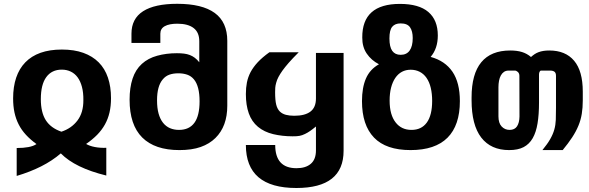

<svg xmlns="http://www.w3.org/2000/svg" viewBox="-20 -777 3050 994"><path d="M66.4 -10.7Q101.6 -10.7 127.4 -15.6Q153.3 -20.5 168.9 -31.2Q137.2 -54.2 114.3 -79.1Q91.3 -104 76.7 -132.8Q62 -161.6 54.9 -194.8Q47.9 -228 47.9 -267.6Q47.9 -327.6 63.7 -374.8Q79.6 -421.9 111.1 -454.3Q142.6 -486.8 189.9 -503.7Q237.3 -520.5 300.3 -520.5Q363.8 -520.5 411.4 -503.4Q459 -486.3 491 -454.1Q522.9 -421.9 538.8 -375Q554.7 -328.1 554.7 -269Q554.7 -228 546.9 -194.6Q539.1 -161.1 523.2 -132.6Q507.3 -104 483.2 -79.3Q459 -54.7 425.8 -31.7Q444.3 -21 470.9 -15.9Q497.6 -10.7 530.3 -11.7V131.8Q368.7 92.3 294.9 17.1Q250.5 55.2 193.6 84Q136.7 112.8 66.4 133.8ZM297.9 -95.2Q350.1 -112.3 381.1 -153.3Q412.1 -194.3 411.6 -258.8Q412.1 -297.4 404.3 -326.9Q396.5 -356.4 382.1 -376.2Q367.7 -396 346.7 -406.2Q325.7 -416.5 299.8 -416.5Q248 -416.5 219.7 -377.9Q191.4 -339.4 191.4 -263.7Q191.4 -195.3 217 -154.8Q242.7 -114.3 297.9 -95.2Z M908.7 0Q781.7 0 716.3 -65.2Q650.9 -130.4 650.9 -260.7Q650.9 -323.2 666.3 -369.9Q681.6 -416.5 714.4 -446.3Q746.6 -475.6 793.9 -488.5Q841.3 -501.5 895.5 -501.5Q916 -501.5 932.4 -499.5Q948.7 -497.6 962.6 -492.2Q976.6 -486.8 988.5 -477.8Q1000.5 -468.8 1011.7 -454.6V-563.5Q1011.7 -609.4 982.4 -631.8Q953.1 -654.3 897.9 -654.3Q856.4 -654.3 833.3 -641.6Q810.1 -628.9 810.1 -602.5V-554.7H660.6V-602.5Q660.6 -680.2 720.7 -718.8Q780.8 -757.3 897.5 -757.3Q1026.4 -757.3 1091.6 -710Q1156.7 -662.6 1156.7 -565.4V-230Q1156.7 -176.8 1141.4 -134.8Q1126 -92.8 1095.2 -62.5Q1064.5 -32.2 1019 -16.1Q973.6 0 908.7 0ZM906.7 -104.5Q959.5 -104.5 986.3 -141.1Q1013.2 -177.7 1013.2 -252.4Q1013.2 -331.1 983.9 -366.2Q969.7 -383.3 949.2 -390.4Q928.7 -397.5 903.3 -397.5Q877 -397.5 856.9 -390.4Q836.9 -383.3 822.8 -366.2Q793 -331.5 793 -257.8Q793 -217.8 801 -189Q809.1 -160.2 824 -141.4Q838.9 -122.6 859.9 -113.5Q880.9 -104.5 906.7 -104.5Z M1514.2 196.3Q1252.9 196.3 1252.9 -26.4H1404.8Q1404.8 93.8 1515.1 93.8Q1562.5 93.8 1589.1 71Q1615.7 48.3 1615.7 1.5V-122.1Q1597.2 -106.9 1584.7 -98.4Q1572.3 -89.8 1559.1 -83.5Q1551.3 -79.6 1544.7 -77.4Q1538.1 -75.2 1530.8 -73.7Q1523.4 -72.3 1514.9 -71.8Q1506.3 -71.3 1495.1 -71.3Q1441.4 -71.3 1394.5 -82.5Q1347.7 -93.8 1315.4 -120.6Q1283.2 -147.5 1268.1 -189.9Q1252.9 -232.4 1252.9 -290Q1252.9 -322.8 1258.3 -350.1Q1263.7 -377.4 1277.3 -403.8Q1291.5 -430.2 1314.7 -455.1Q1337.9 -480 1374.5 -506.3H1526.4Q1494.1 -474.1 1474.6 -451.7Q1455.1 -429.2 1442.4 -411.6Q1429.7 -393.6 1421.6 -378.4Q1413.6 -363.3 1409.7 -348.1Q1405.8 -334 1405 -322.5Q1404.3 -311 1404.3 -299.8Q1404.3 -258.3 1409.9 -235.6Q1415.5 -212.9 1428.7 -199.7Q1441.4 -187.5 1460 -182.6Q1478.5 -177.7 1503.4 -177.7Q1559.1 -177.7 1587.4 -199.5Q1615.7 -221.2 1615.7 -267.1V-502.9H1758.8V3.4Q1758.8 196.3 1514.2 196.3Z M2105.5 0Q1978.5 0 1916.3 -64.7Q1854 -129.4 1854 -253.4Q1854 -323.2 1874.5 -370.6Q1895 -418 1941.9 -444.3Q1902.3 -464.8 1878.7 -499.5Q1855 -534.2 1855.5 -583Q1854.5 -756.8 2050.3 -756.8Q2148.9 -756.8 2197.8 -714.8Q2246.6 -672.9 2246.6 -593.3Q2246.6 -525.9 2209.5 -482.4Q2284.2 -461.9 2322.5 -405.5Q2360.8 -349.1 2360.8 -253.4Q2360.8 -128.4 2296.9 -64.2Q2232.9 0 2105.5 0ZM2054.2 -493.2Q2085 -493.2 2100.8 -515.4Q2116.7 -537.6 2116.7 -580.1Q2116.7 -615.7 2102.8 -635.7Q2088.9 -655.8 2054.2 -655.8Q2024.9 -655.8 2010.5 -638.4Q1996.1 -621.1 1996.1 -578.1Q1996.1 -534.2 2010.7 -513.7Q2025.4 -493.2 2054.2 -493.2ZM2110.4 -104.5Q2162.1 -104.5 2189.7 -142.6Q2217.3 -180.7 2217.3 -254.9Q2217.3 -291.5 2210.2 -321.8Q2203.1 -352.1 2188 -374Q2173.8 -394.5 2152.8 -405.3Q2131.8 -416 2106.4 -416Q2055.7 -416 2026.4 -373.5Q2012.2 -352.5 2004.6 -323Q1997.1 -293.5 1997.1 -256.8Q1997.1 -218.8 2005.1 -190.4Q2013.2 -162.1 2028.3 -143.1Q2042.5 -124.5 2063 -114.5Q2083.5 -104.5 2110.4 -104.5Z M2615.7 0Q2521.5 0 2471.4 -64.9Q2421.4 -129.9 2421.4 -258.3V-272.5Q2421.4 -394 2471.7 -454.8Q2522 -515.6 2621.6 -515.6Q2656.7 -515.6 2682.6 -507.6Q2708.5 -499.5 2729 -481.9Q2738.3 -490.2 2747.8 -496.6Q2757.3 -502.9 2768.6 -507.1Q2779.8 -511.2 2793.2 -513.4Q2806.6 -515.6 2823.7 -515.6Q2907.7 -515.6 2952.4 -462.4Q2997.1 -409.2 2997.1 -302.7V-257.3Q2997.1 -219.2 2991.9 -187.5Q2986.8 -155.8 2974.6 -126.5Q2962.4 -96.7 2942.4 -66.2Q2922.4 -35.6 2893.1 0H2788.1Q2814.5 -32.2 2828.6 -57.1Q2842.8 -82 2849.6 -106Q2856.4 -129.9 2857.4 -156.5Q2858.4 -183.1 2858.4 -218.8V-384.3Q2858.4 -399.9 2850.3 -405.8Q2842.3 -411.6 2828.1 -411.6H2781.7Q2776.4 -411.6 2773.4 -405.3Q2770.5 -398.9 2770.5 -391.6V-246.1Q2770.5 -184.1 2762.9 -138.2Q2755.4 -92.3 2737.8 -61.5Q2720.2 -30.8 2690.9 -15.4Q2661.6 0 2615.7 0ZM2618.2 -104.5Q2644.5 -104.5 2656.7 -123Q2668.9 -141.6 2669.4 -173.8L2668.9 -384.3Q2668.9 -397.5 2660.6 -404.8Q2652.8 -411.6 2646 -411.6H2612.8Q2599.1 -411.6 2589.1 -404.8Q2579.1 -397.9 2572.8 -386.2Q2566.4 -374.5 2563.5 -358.9Q2560.5 -343.3 2560.5 -325.7V-174.8Q2560.5 -139.6 2577.1 -122.1Q2593.8 -104.5 2618.2 -104.5Z"/></svg>

Font: Hack
Style: Bold
Weight: 700
Monospace: yes
Designer: Christopher Simpkins
Foundry: Christopher Simpkins
Version: Version 2.017